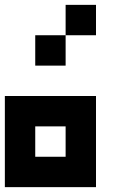

<svg xmlns="http://www.w3.org/2000/svg" viewBox="-20 -645 540 790"><path d="M375 -625V-500H250V-625ZM250 -500V-375H125V-500ZM375 -250V125H0V-250ZM125 -125V0H250V-125Z"/></svg>

Font: Bytesized
Style: Regular
Weight: 400
Monospace: yes
Designer: baltdev
Version: Version 1.000